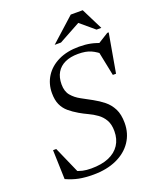

<svg xmlns="http://www.w3.org/2000/svg" viewBox="-160 -966 877 1071"><g transform="rotate(-20 279.0 -431.0)"><path d="M491 -599Q460.5 -626 431 -639.2Q401.5 -652.5 355 -652.5Q309.5 -652.5 277.2 -637.5Q245 -622.5 228 -593.8Q211 -565 211 -523.5Q211 -482 231.8 -457.2Q252.5 -432.5 284 -415.5Q315.5 -398.5 347.5 -381Q379.5 -363.5 407 -341.5Q434.5 -319.5 451.5 -286.2Q468.5 -253 468.5 -202Q468.5 -139.5 436.2 -91.5Q404 -43.5 345 -16.8Q286 10 207 10Q158 10 121.5 2.8Q85 -4.5 46.5 -22L41 -195.5H60L135.5 -24L108.5 -48.5Q134 -36.5 156.5 -31.5Q179 -26.5 207 -26.5Q269 -26.5 311.5 -44.5Q354 -62.5 376.5 -96.8Q399 -131 399 -179Q399 -219 384 -245Q369 -271 345.2 -288Q321.5 -305 295 -317.2Q268.5 -329.5 245.5 -343Q215.5 -360.5 192.2 -380.2Q169 -400 156.5 -427.8Q144 -455.5 144 -496Q144 -551.5 171.8 -595Q199.5 -638.5 251 -663.5Q302.5 -688.5 374 -688.5Q411.5 -688.5 443.2 -682Q475 -675.5 512.5 -659L478.5 -663L549 -707H557.5L517 -476H498L464 -643ZM250.5 -744.5 392.5 -872.5H463.5L527.5 -744.5H499L409.5 -820H426L288 -744.5Z"/></g></svg>

Font: Newsreader 28pt
Style: Italic
Weight: 400
Italic angle: -17°
Version: Version 1.003